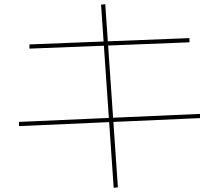

<svg xmlns="http://www.w3.org/2000/svg" viewBox="-20 -816 1040 912"><path d="M520 76 460 -794 480 -796 540 74ZM70 -217V-237L930 -275V-255ZM120 -585V-605L880 -635V-615Z"/></svg>

Font: M PLUS 2 Thin
Style: Regular
Weight: 100
Designer: Coji Morishita
Foundry: UNDERFOREST DESIGN
Version: Version 1.001